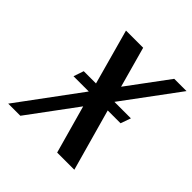

<svg xmlns="http://www.w3.org/2000/svg" viewBox="-184 -848 996 996"><g transform="rotate(45 314.0 -350.0)"><path d="M403 -396 628 -700H538L372 -476L310 -700H184L268 -396H178L159 -340H271L20 0H109L305 -265L379 0H505L410 -340H504L524 -396Z"/></g></svg>

Font: Pfennig
Style: BoldItalic
Weight: 700
Italic angle: -13°
Version: Version 20100423